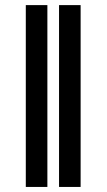

<svg xmlns="http://www.w3.org/2000/svg" viewBox="-20 -739 422 759"><path d="M167.3 -718.8V0H82V-718.8ZM298.7 -718.8V0H213.4V-718.8Z"/></svg>

Font: Inter UI Semi Bold
Style: Regular
Weight: 600
Designer: Rasmus Andersson
Foundry: rsms
Version: 3.2;8d6f07862